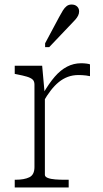

<svg xmlns="http://www.w3.org/2000/svg" viewBox="-20 -827 453 847"><path d="M377 -543V-491Q368 -493 359.5 -494Q351 -495 342.5 -495.5Q334 -496 327 -496Q301 -496 279.5 -488Q258 -480 239.5 -465Q221 -450 204 -428Q187 -406 171 -378L170 -414Q196 -459 221.5 -488.5Q247 -518 276 -533Q305 -548 338 -548Q350 -548 361.5 -546.5Q373 -545 377 -543ZM45 0V-34H48Q87 -34 109.5 -45Q132 -56 132 -90V-454Q132 -469 123.5 -476.5Q115 -484 98 -489Q81 -494 55 -499L45 -501V-537H166L177 -415L178 -416V-56Q178 -47 191 -42Q204 -37 224 -35.5Q244 -34 264 -34H283V0ZM241 -752Q250 -769 257.5 -781Q265 -793 274 -800Q283 -807 296 -807Q311 -807 320 -798.5Q329 -790 329 -777Q329 -767 324.5 -758Q320 -749 312 -740Q304 -731 294 -721L197 -619H179V-636Z"/></svg>

Font: Roboto Serif Thin
Style: Regular
Weight: 250
Designer: Greg Gazdowicz
Foundry: Commercial Type
Version: Version 1.004